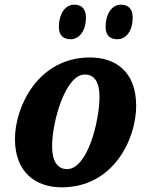

<svg xmlns="http://www.w3.org/2000/svg" viewBox="-20 -792 628 822"><path d="M482 -624C517 -624 548 -655 548 -718C548 -755 528 -772 498 -772C456 -772 432 -728 432 -677C432 -640 452 -624 482 -624ZM282 -624C316 -624 348 -655 348 -718C348 -755 328 -772 298 -772C256 -772 232 -728 232 -677C232 -640 252 -624 282 -624ZM244 10C466 10 563 -197 563 -339C563 -486 474 -546 365 -546C143 -546 44 -335 44 -197C44 -54 133 10 244 10ZM267 -68C226 -68 203 -102 203 -166C203 -271 260 -473 343 -473C383 -473 406 -442 406 -378C406 -274 355 -68 267 -68Z"/></svg>

Font: Noto Serif SemiCondensed Extra
Style: Italic
Weight: 800
Width: 4
Italic angle: -12°
Designer: Monotype Design Team
Foundry: Monotype Imaging Inc.
Version: Version 1.901